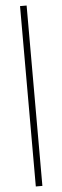

<svg xmlns="http://www.w3.org/2000/svg" viewBox="-63 -759 331 1018"><g transform="rotate(-5 102.5 -250.0)"><path d="M85 230V-730H120V230Z"/></g></svg>

Font: Titillium Web
Style: Thin
Weight: 200
Version: Version 1.001;PS 57.000;hotconv 1.0.70;makeotf.lib2.5.55311